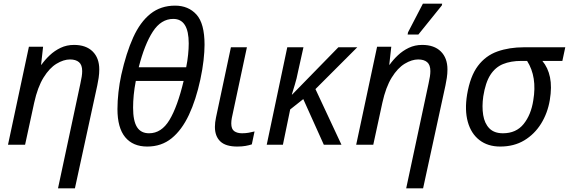

<svg xmlns="http://www.w3.org/2000/svg" viewBox="-20 -796 3129 1056"><path d="M422 -336Q427 -359 429.5 -375Q432 -391 432 -405Q432 -439 414.5 -454Q397 -469 365 -469Q330 -469 291 -445.5Q252 -422 219.5 -369.5Q187 -317 168 -231L118 0H24L139 -539H217L206 -440H208Q227 -467 253.5 -492Q280 -517 313.5 -533Q347 -549 387 -549Q453 -549 489.5 -513Q526 -477 526 -414Q526 -391 522.5 -367.5Q519 -344 515 -326L392 240H299Z M626 -196Q626 -240 631.5 -289Q637 -338 647 -384Q674 -505 712.5 -590Q751 -675 807.5 -720Q864 -765 943 -765Q1016 -765 1060.5 -716Q1105 -667 1105 -550Q1105 -513 1099.5 -464Q1094 -415 1082 -359Q1058 -247 1019 -164Q980 -81 924 -35.5Q868 10 790 10Q711 10 668.5 -41.5Q626 -93 626 -196ZM743 -426H1004Q1011 -460 1014.5 -494.5Q1018 -529 1018 -557Q1018 -692 933 -692Q866 -692 820.5 -622Q775 -552 743 -426ZM712 -204Q712 -131 733.5 -97Q755 -63 800 -63Q868 -63 912 -136Q956 -209 990 -351H727Q719 -310 715.5 -273.5Q712 -237 712 -204Z M1285 10Q1221 10 1191.5 -18.5Q1162 -47 1162 -98Q1162 -122 1168 -150L1250 -536H1338L1255 -147Q1252 -131 1252 -117Q1252 -86 1268.5 -74.5Q1285 -63 1311 -63Q1331 -63 1347.5 -66Q1364 -69 1380 -73L1365 -2Q1350 3 1330.5 6.5Q1311 10 1285 10Z M1447 0 1560 -536H1649L1619 -401Q1612 -364 1601.5 -330Q1591 -296 1585 -276H1587L1841 -536H1945L1715 -306L1858 0H1761L1648 -251L1576 -194L1536 0Z M2337 -336Q2342 -359 2344.5 -375Q2347 -391 2347 -405Q2347 -439 2329.5 -454Q2312 -469 2280 -469Q2245 -469 2206 -445.5Q2167 -422 2134.5 -369.5Q2102 -317 2083 -231L2033 0H1939L2054 -539H2132L2121 -440H2123Q2142 -467 2168.5 -492Q2195 -517 2228.5 -533Q2262 -549 2302 -549Q2368 -549 2404.5 -513Q2441 -477 2441 -414Q2441 -391 2437.5 -367.5Q2434 -344 2430 -326L2307 240H2214ZM2222 -606 2224 -618 2306 -776H2412L2410 -766L2281 -606Z M2731 10Q2663 10 2617 -25.5Q2571 -61 2553 -125.5Q2535 -190 2549 -276Q2566 -377 2608.5 -433.5Q2651 -490 2716 -513Q2781 -536 2862 -536H3089L3073 -461H2963Q2994 -424 3005 -371Q3016 -318 3004 -246Q2992 -174 2956 -116Q2920 -58 2863.5 -24Q2807 10 2731 10ZM2746 -63Q2819 -63 2860 -114Q2901 -165 2913 -244Q2935 -373 2879 -461H2848Q2789 -461 2746.5 -443.5Q2704 -426 2677 -384Q2650 -342 2638 -266Q2630 -210 2637.5 -163.5Q2645 -117 2671.5 -90Q2698 -63 2746 -63Z"/></svg>

Font: Noto Sans
Style: Italic
Weight: 400
Italic angle: -12°
Designer: Monotype Design Team
Foundry: Monotype Imaging Inc.
Version: Version 2.013; ttfautohint (v1.8.4.7-5d5b)